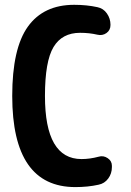

<svg xmlns="http://www.w3.org/2000/svg" viewBox="-20 -760 540 790"><path d="M385.7 -115.2Q405.3 -121.1 422.9 -109.4Q440.4 -97.7 440.4 -78.1V-72.3Q440.4 -45.9 425.3 -25.4Q410.2 -4.9 385.7 0Q341.8 9.8 290 9.8Q30.3 9.8 30.3 -365.2Q30.3 -560.5 94.7 -650.4Q159.2 -740.2 285.2 -740.2Q336.9 -740.2 380.9 -730.5Q405.3 -725.6 419.9 -704.6Q434.6 -683.6 434.6 -658.2V-657.2Q434.6 -635.7 418 -624Q401.4 -612.3 380.9 -617.2Q347.7 -625 309.6 -625Q235.4 -625 200.2 -566.4Q165 -507.8 165 -365.2Q165 -105.5 315.4 -105.5Q349.6 -105.5 385.7 -115.2Z"/></svg>

Font: Rounded Mgen+ 2m bold
Style: Bold
Weight: 700
Designer: [Source Han Sans]
Ryoko NISHIZUKA  (kana & ideographs); Paul D. Hunt (Latin, Greek & Cyrillic); Wenlong ZHANG  (bopomofo
Version: Version 1.059.20150602